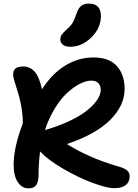

<svg xmlns="http://www.w3.org/2000/svg" viewBox="-20 -992 762 1060"><path d="M368.2 -733.9Q341.3 -733.9 327.1 -744.9Q313 -755.9 313 -774.9Q313 -789.6 321.5 -801.5Q330.1 -813.5 349.1 -830.1Q371.1 -849.1 381.6 -867.4Q392.1 -885.7 402.8 -918Q413.1 -948.2 429 -960.2Q444.8 -972.2 470.2 -972.2Q537.1 -972.2 537.1 -903.8Q537.1 -837.4 484.6 -785.6Q432.1 -733.9 368.2 -733.9ZM137.2 47.9Q101.1 47.9 78.1 13.4Q55.2 -21 55.2 -83Q55.2 -177.2 106 -311Q106 -352.5 99.4 -393.1Q92.8 -433.6 85 -461.4Q77.1 -489.3 59.1 -545.9Q33.7 -625 106.9 -625Q146.5 -625 171.9 -595.7Q197.3 -566.4 211.9 -499Q266.6 -585 339.8 -629.9Q413.1 -674.8 496.1 -674.8Q583 -674.8 625.5 -627Q668 -579.1 668 -501Q668 -409.7 588.6 -330.1Q509.3 -250.5 349.1 -196.8Q468.3 -122.1 622.1 -76.2Q664.6 -65.4 680.2 -52.5Q695.8 -39.6 695.8 -19Q695.8 12.7 674.1 29.8Q652.3 46.9 610.8 46.9Q569.8 46.9 490.5 17.3Q411.1 -12.2 327.9 -60.8Q244.6 -109.4 201.2 -155.8Q192.9 -89.4 192.9 -30.8Q192.9 12.7 179.7 30.3Q166.5 47.9 137.2 47.9ZM483.9 -546.9Q456.1 -546.9 421.9 -529.8Q387.7 -512.7 352.3 -480.7Q316.9 -448.7 283.4 -394.5Q250 -340.3 228 -273.9Q294.4 -293 348.4 -317.1Q402.3 -341.3 436.5 -364.7Q470.7 -388.2 493.9 -412.8Q517.1 -437.5 526.6 -458Q536.1 -478.5 536.1 -496.1Q536.1 -519 523.2 -533Q510.3 -546.9 483.9 -546.9Z"/></svg>

Font: Shantell Sans Bouncy
Style: Regular
Weight: 600
Designer: Stephen Nixon, Anya Danilova, Shantell Martin
Foundry: Arrow Type
Version: Version 1.006;[9816181b4]